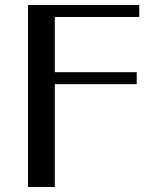

<svg xmlns="http://www.w3.org/2000/svg" viewBox="-20 -746 623 766"><path d="M535.6 -726.1V-678.2H198.7V-458H525.4V-410.2H198.7V0H91.8V-726.1Z"/></svg>

Font: Federo
Style: Regular
Weight: 400
Designer: Olexa M. Volochay | Cyreal.org
Foundry: Olexa M. Volochay | Cyreal.org
Version: Version 1.000